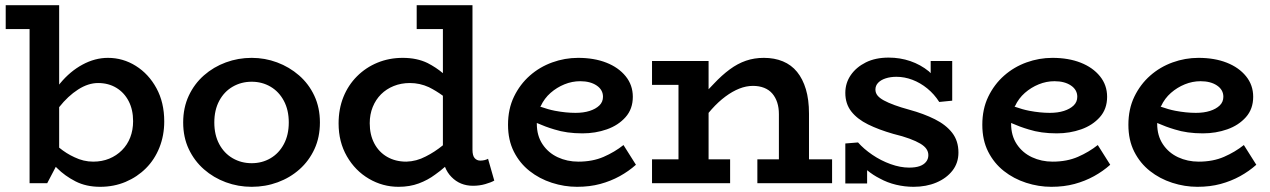

<svg xmlns="http://www.w3.org/2000/svg" viewBox="-20 -706 4896 740"><path d="M2 -594V-686H208V-380Q210 -382 212 -385Q250 -431 298 -457Q346 -483 396 -483Q454 -483 503.5 -452Q553 -421 583 -366Q613 -311 613 -238Q613 -184 594.5 -137.5Q576 -91 542.5 -57.5Q509 -24 464 -5Q419 14 366 14Q312 14 271 -7Q230 -28 200 -58Q197 -61 195 -63L162 0H94V-594ZM208 -137Q236 -114 267 -100Q302 -83 339 -83Q373 -83 401 -94.5Q429 -106 450 -127Q471 -148 482 -176.5Q493 -205 493 -239Q493 -283 476 -316Q459 -349 428.5 -367.5Q398 -386 358 -386Q320 -386 281 -361Q242 -336 208 -293Z M950 14Q898 14 850.5 -3.5Q803 -21 766 -53.5Q729 -86 707.5 -131.5Q686 -177 686 -234Q686 -291 707.5 -337Q729 -383 766 -415.5Q803 -448 850.5 -465.5Q898 -483 950 -483Q1001 -483 1048 -465.5Q1095 -448 1132.5 -415.5Q1170 -383 1191.5 -337Q1213 -291 1213 -234Q1213 -177 1192 -131.5Q1171 -86 1134.5 -53.5Q1098 -21 1050.5 -3.5Q1003 14 950 14ZM950 -77Q990 -77 1022.5 -96Q1055 -115 1074 -150.5Q1093 -186 1093 -234Q1093 -282 1074 -317.5Q1055 -353 1022.5 -372Q990 -391 950 -391Q910 -391 877 -372Q844 -353 825 -317.5Q806 -282 806 -234Q806 -186 825 -150.5Q844 -115 877 -96Q910 -77 950 -77Z M1516 14Q1455 14 1402 -17Q1349 -48 1317 -103.5Q1285 -159 1285 -230Q1285 -286 1303.5 -332Q1322 -378 1356 -412Q1390 -446 1435 -464.5Q1480 -483 1532 -483Q1587 -483 1628 -463Q1661 -446 1687 -424V-594H1586V-686H1801V-129Q1801 -106 1809.5 -96.5Q1818 -87 1831 -87Q1840 -87 1848 -89Q1856 -91 1861 -94L1885 -10Q1873 -3 1850.5 3.5Q1828 10 1803 10Q1753 10 1720 -24Q1704 -40 1695 -63Q1677 -47 1657 -33Q1629 -12 1594 1Q1559 14 1516 14ZM1687 -337Q1661 -356 1633 -370Q1598 -386 1560 -386Q1526 -386 1497.5 -374.5Q1469 -363 1448.5 -342.5Q1428 -322 1416.5 -293.5Q1405 -265 1405 -231Q1405 -187 1422.5 -153.5Q1440 -120 1472 -101.5Q1504 -83 1546 -83Q1585 -84 1621 -103Q1655 -120 1687 -146Z M2204 14Q2155 14 2107 -1.5Q2059 -17 2021 -47Q1983 -77 1960.5 -121.5Q1938 -166 1938 -225Q1938 -286 1961 -333.5Q1984 -381 2022 -414.5Q2060 -448 2108.5 -465.5Q2157 -483 2208 -483Q2270 -483 2317 -464.5Q2364 -446 2391.5 -412Q2419 -378 2419 -333Q2419 -286 2391 -254.5Q2363 -223 2319 -207.5Q2275 -192 2225 -192Q2164 -192 2117 -207Q2083 -217 2049 -232Q2049 -230 2049 -229Q2049 -183 2071 -150Q2093 -117 2129.5 -100Q2166 -83 2209 -83Q2264 -83 2306.5 -101.5Q2349 -120 2383 -147L2431 -71Q2403 -46 2368.5 -27Q2334 -8 2293.5 3Q2253 14 2204 14ZM2062 -295Q2093 -284 2119 -279Q2161 -271 2198 -271Q2229 -271 2252.5 -278.5Q2276 -286 2290 -299.5Q2304 -313 2304 -333Q2304 -360 2279.5 -376.5Q2255 -393 2216 -393Q2185 -393 2155.5 -381Q2126 -369 2102 -348Q2078 -327 2064 -297Q2063 -296 2062 -295Z M2493 0V-92H2595V-379H2493V-471H2711V-362Q2721 -373 2732 -384Q2762 -416 2792.5 -438.5Q2823 -461 2855 -472Q2887 -483 2924 -483Q2965 -483 2997.5 -469.5Q3030 -456 3052 -429Q3074 -402 3086 -362Q3098 -322 3098 -268V-92H3187V0H2899V-92H2982V-266Q2982 -291 2975.5 -311Q2969 -331 2956.5 -345.5Q2944 -360 2925 -367.5Q2906 -375 2882 -375Q2856 -375 2829.5 -364.5Q2803 -354 2776 -334Q2749 -314 2723 -285Q2717 -278 2711 -271V-92H2794V0Z M3501 14Q3467 14 3433.5 6Q3400 -2 3371 -18Q3345 -31 3322 -50V1H3238V-153L3287 -157Q3309 -132 3342 -109.5Q3375 -87 3412.5 -73.5Q3450 -60 3484 -60Q3508 -60 3524 -65.5Q3540 -71 3549 -82Q3558 -93 3558 -108Q3558 -121 3550.5 -132Q3543 -143 3527 -152.5Q3511 -162 3485.5 -171.5Q3460 -181 3423 -190Q3367 -206 3325.5 -226.5Q3284 -247 3261 -276.5Q3238 -306 3238 -348Q3238 -386 3259 -416.5Q3280 -447 3317 -465.5Q3354 -484 3405 -484Q3449 -484 3488.5 -470.5Q3528 -457 3560 -431Q3563 -428 3567 -424V-471H3650V-318L3600 -313Q3581 -343 3554 -365Q3527 -387 3496.5 -398.5Q3466 -410 3435 -410Q3412 -410 3393.5 -404Q3375 -398 3364.5 -387Q3354 -376 3354 -361Q3354 -348 3362 -338Q3370 -328 3386.5 -319Q3403 -310 3427.5 -301Q3452 -292 3485 -283Q3540 -268 3583 -246.5Q3626 -225 3650 -194Q3674 -163 3674 -118Q3674 -78 3651 -48.5Q3628 -19 3589 -2.5Q3550 14 3501 14Z M4032 14Q3983 14 3935 -1.5Q3887 -17 3849 -47Q3811 -77 3788.5 -121.5Q3766 -166 3766 -225Q3766 -286 3789 -333.5Q3812 -381 3850 -414.5Q3888 -448 3936.5 -465.5Q3985 -483 4036 -483Q4098 -483 4145 -464.5Q4192 -446 4219.5 -412Q4247 -378 4247 -333Q4247 -286 4219 -254.5Q4191 -223 4147 -207.5Q4103 -192 4053 -192Q3992 -192 3945 -207Q3911 -217 3877 -232Q3877 -230 3877 -229Q3877 -183 3899 -150Q3921 -117 3957.5 -100Q3994 -83 4037 -83Q4092 -83 4134.5 -101.5Q4177 -120 4211 -147L4259 -71Q4231 -46 4196.5 -27Q4162 -8 4121.5 3Q4081 14 4032 14ZM3890 -295Q3921 -284 3947 -279Q3989 -271 4026 -271Q4057 -271 4080.5 -278.5Q4104 -286 4118 -299.5Q4132 -313 4132 -333Q4132 -360 4107.5 -376.5Q4083 -393 4044 -393Q4013 -393 3983.5 -381Q3954 -369 3930 -348Q3906 -327 3892 -297Q3891 -296 3890 -295Z M4595 14Q4546 14 4498 -1.5Q4450 -17 4412 -47Q4374 -77 4351.5 -121.5Q4329 -166 4329 -225Q4329 -286 4352 -333.5Q4375 -381 4413 -414.5Q4451 -448 4499.5 -465.5Q4548 -483 4599 -483Q4661 -483 4708 -464.5Q4755 -446 4782.5 -412Q4810 -378 4810 -333Q4810 -286 4782 -254.5Q4754 -223 4710 -207.5Q4666 -192 4616 -192Q4555 -192 4508 -207Q4474 -217 4440 -232Q4440 -230 4440 -229Q4440 -183 4462 -150Q4484 -117 4520.5 -100Q4557 -83 4600 -83Q4655 -83 4697.5 -101.5Q4740 -120 4774 -147L4822 -71Q4794 -46 4759.5 -27Q4725 -8 4684.5 3Q4644 14 4595 14ZM4453 -295Q4484 -284 4510 -279Q4552 -271 4589 -271Q4620 -271 4643.5 -278.5Q4667 -286 4681 -299.5Q4695 -313 4695 -333Q4695 -360 4670.5 -376.5Q4646 -393 4607 -393Q4576 -393 4546.5 -381Q4517 -369 4493 -348Q4469 -327 4455 -297Q4454 -296 4453 -295Z"/></svg>

Font: BioRhyme ExtraBold SemiBold
Style: Regular
Weight: 600
Version: Version 1.600;gftools[0.9.33]